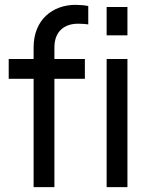

<svg xmlns="http://www.w3.org/2000/svg" viewBox="-20 -774 605 794"><path d="M119 0C119 0 119 -448 119 -448C119 -448 16 -448 16 -448C16 -448 16 -530 16 -530C16 -530 119 -530 119 -530C119 -530 119 -578 119 -578C119 -692 197 -754 293 -754C309 -754 333 -752 345 -749C345 -749 345 -673 345 -673C334 -675 312 -676 303 -676C245 -676 205 -643 205 -578C205 -578 205 -530 205 -530C205 -530 331 -530 331 -530C331 -530 331 -448 331 -448C331 -448 205 -448 205 -448C205 -448 205 0 205 0C205 0 119 0 119 0ZM421 -628C421 -628 421 -745 421 -745C421 -745 507 -745 507 -745C507 -745 507 -628 507 -628C507 -628 421 -628 421 -628ZM421 0C421 0 421 -530 421 -530C421 -530 507 -530 507 -530C507 -530 507 0 507 0C507 0 421 0 421 0Z"/></svg>

Font: Preevio_Regular
Style: Regular
Weight: 500
Designer: Gumpita Rahayu
Foundry: Tokotype Studio
Version: ""